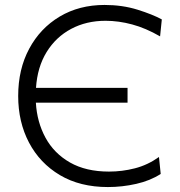

<svg xmlns="http://www.w3.org/2000/svg" viewBox="-20 -746 727 776"><path d="M416 10Q303.5 10 222.2 -38.2Q141 -86.5 97.2 -169.8Q53.5 -253 53.5 -358Q53.5 -466 98 -549Q142.5 -632 221.2 -679Q300 -726 402.5 -726Q474.5 -726 536 -706.8Q597.5 -687.5 634 -667.5L627 -599Q569 -632.5 514.2 -647.2Q459.5 -662 406.5 -662Q329 -662 267.5 -629.2Q206 -596.5 168.5 -535.8Q131 -475 125.5 -391H495.5V-331H125Q129.5 -252.5 164 -189.2Q198.5 -126 263 -89.2Q327.5 -52.5 420.5 -52.5Q474 -52.5 525.5 -65.8Q577 -79 622.5 -111.5L629.5 -43Q587 -15.5 530.5 -2.8Q474 10 416 10Z"/></svg>

Font: Commissioner Light
Style: Regular
Weight: 300
Designer: Kostas Bartsokas
Foundry: Kostas Bartsokas
Version: Version 1.000; ttfautohint (v1.8.3)